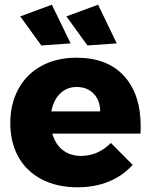

<svg xmlns="http://www.w3.org/2000/svg" viewBox="-20 -793 643 819"><path d="M23.9 0ZM580.1 -254.9Q580.1 -233.9 579.1 -223.1H203.1Q216.3 -177.2 248 -152.6Q279.8 -127.9 326.2 -127.9Q361.3 -127.9 393.6 -141.8Q425.8 -155.8 453.1 -183.1L545.9 -89.8Q503.9 -43 444.3 -18.6Q384.8 5.9 310.1 5.9Q223.1 5.9 158 -28.1Q92.8 -62 58.3 -124Q23.9 -186 23.9 -268.1Q23.9 -351.1 59.1 -414.6Q94.2 -478 158.2 -512.5Q222.2 -546.9 306.2 -546.9Q438 -546.9 509 -469Q580.1 -391.1 580.1 -254.9ZM407.2 -317.9Q407.2 -364.7 379.6 -393.3Q352.1 -421.9 307.1 -421.9Q265.1 -421.9 236.6 -394Q208 -366.2 199.2 -317.9ZM201.2 -772.9 281.2 -607.9 156.2 -599.1 66.4 -723.1ZM398.4 -772.9 478 -607.9 353 -599.1 263.2 -723.1Z"/></svg>

Font: Argentum Sans
Style: Bold
Weight: 700
Designer: Julieta Ulanovsky (Modified by Cristiano Sobral)
Foundry: Julieta Ulanovsky
Version: Version 1.000; ttfautohint (v1.5.65-e2d9)